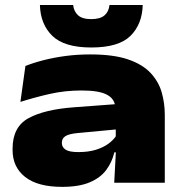

<svg xmlns="http://www.w3.org/2000/svg" viewBox="-20 -712 712 748"><path d="M425 0 432 -132.5 431 -155V-263.5L429 -291Q429 -325 398.2 -342.2Q367.5 -359.5 298 -359.5Q233 -359.5 174.5 -346.2Q116 -333 59.5 -315L79 -455Q112 -468 151.5 -478Q191 -488 236.2 -494Q281.5 -500 332 -500Q421.5 -500 478.2 -480.8Q535 -461.5 566.2 -428.2Q597.5 -395 609.8 -352.8Q622 -310.5 622 -264.5V0ZM222 16Q127 16 78 -22.5Q29 -61 29 -127.5V-133Q29 -217.5 91 -251.5Q153 -285.5 267.5 -294L442 -307L446 -209L281 -193.5Q249.5 -190.5 235.2 -181.8Q221 -173 221 -156V-154.5Q221 -139 235.2 -129.2Q249.5 -119.5 285 -119.5Q324.5 -119.5 353.5 -128.5Q382.5 -137.5 402.2 -152Q422 -166.5 433 -183.5L467.5 -118.5H425.5Q416.5 -80.5 394 -50Q371.5 -19.5 329.8 -1.8Q288 16 222 16ZM335.5 -527Q230.5 -527 184 -572.2Q137.5 -617.5 135.5 -692.5H265Q267.5 -668 283.8 -652.8Q300 -637.5 335.5 -637.5Q370 -637.5 387 -652Q404 -666.5 406.5 -692.5H536Q534 -617.5 488.2 -572.2Q442.5 -527 335.5 -527Z"/></svg>

Font: Anek Latin Expanded ExtraBold
Style: Regular
Weight: 800
Width: 7
Designer: Yesha Goshar
Foundry: Ek Type
Version: Version 1.003